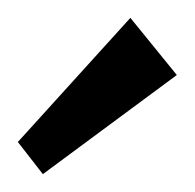

<svg xmlns="http://www.w3.org/2000/svg" viewBox="-20 -746 218 215"><path d="M178 -662 126 -726 0 -587 28 -551Z"/></svg>

Font: Englebert
Style: Regular
Weight: 400
Designer: Astigmatic (AOETI)
Foundry: Astigmatic (AOETI)
Version: Version 1.000